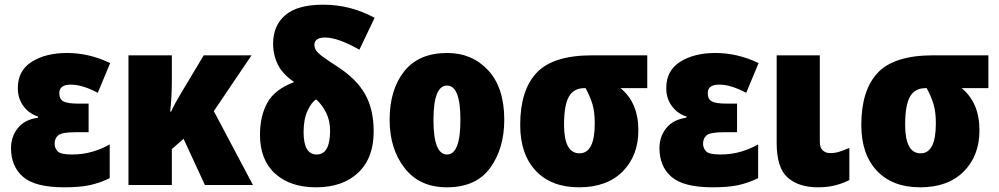

<svg xmlns="http://www.w3.org/2000/svg" viewBox="-20 -789 4261 819"><path d="M358 -347H314Q268 -347 250.5 -356.5Q233 -366 233 -392Q233 -428 282 -428Q332 -428 397 -393L450 -520Q360 -563 266 -563Q175 -563 115.5 -525.5Q56 -488 56 -413Q56 -369 80 -336.5Q104 -304 142 -292V-287Q85 -279 56 -242.5Q27 -206 27 -157Q27 -79 78.5 -34.5Q130 10 254 10Q321 10 364 0.5Q407 -9 448 -29V-173Q415 -154 374.5 -142Q334 -130 287 -130Q238 -130 225.5 -144Q213 -158 213 -176Q213 -199 228.5 -212Q244 -225 302 -225H358Z M1053 -553H849L755 -396Q742 -374 729.5 -352Q717 -330 710 -313H706Q709 -340 711 -373.5Q713 -407 713 -447V-553H528V0H713V-153L763 -197L854 0H1059L892 -315Z M1359 -769Q1249 -769 1197 -724.5Q1145 -680 1145 -603Q1145 -554 1165.5 -513Q1186 -472 1235 -439Q1152 -408 1120.5 -351Q1089 -294 1089 -214Q1089 -107 1153.5 -48.5Q1218 10 1328 10Q1442 10 1508 -52.5Q1574 -115 1574 -228Q1574 -322 1537.5 -387Q1501 -452 1419 -505Q1354 -547 1337.5 -563Q1321 -579 1321 -597Q1321 -629 1367 -629Q1421 -629 1513 -577L1578 -713Q1475 -769 1359 -769ZM1329 -365Q1354 -342 1371 -308.5Q1388 -275 1388 -231Q1388 -130 1331 -130Q1275 -130 1275 -225Q1275 -281 1292.5 -318Q1310 -355 1329 -365Z M2131 -278Q2131 -415 2062.5 -489Q1994 -563 1888 -563Q1766 -563 1704 -484.5Q1642 -406 1642 -278Q1642 -154 1706 -72Q1770 10 1886 10Q2011 10 2071 -73Q2131 -156 2131 -278ZM1829 -277Q1829 -424 1887 -424Q1944 -424 1944 -278Q1944 -130 1887 -130Q1829 -130 1829 -277Z M2703 -233Q2703 -351 2627 -413H2741V-553H2506Q2339 -553 2269 -478.5Q2199 -404 2199 -256Q2199 -131 2265.5 -60.5Q2332 10 2450 10Q2569 10 2636 -57.5Q2703 -125 2703 -233ZM2386 -257Q2386 -340 2406.5 -376.5Q2427 -413 2473 -413H2478Q2497 -378 2507 -345Q2517 -312 2517 -262Q2517 -135 2452 -135Q2386 -135 2386 -257Z M3124 -347H3080Q3034 -347 3016.5 -356.5Q2999 -366 2999 -392Q2999 -428 3048 -428Q3098 -428 3163 -393L3216 -520Q3126 -563 3032 -563Q2941 -563 2881.5 -525.5Q2822 -488 2822 -413Q2822 -369 2846 -336.5Q2870 -304 2908 -292V-287Q2851 -279 2822 -242.5Q2793 -206 2793 -157Q2793 -79 2844.5 -34.5Q2896 10 3020 10Q3087 10 3130 0.5Q3173 -9 3214 -29V-173Q3181 -154 3140.5 -142Q3100 -130 3053 -130Q3004 -130 2991.5 -144Q2979 -158 2979 -176Q2979 -199 2994.5 -212Q3010 -225 3068 -225H3124Z M3477 -553H3293V-179Q3293 -72 3340.5 -31Q3388 10 3468 10Q3510 10 3543 1.5Q3576 -7 3603 -21V-158Q3577 -147 3559.5 -141.5Q3542 -136 3520 -136Q3503 -136 3490 -147Q3477 -158 3477 -185Z M4158 -233Q4158 -351 4082 -413H4196V-553H3961Q3794 -553 3724 -478.5Q3654 -404 3654 -256Q3654 -131 3720.5 -60.5Q3787 10 3905 10Q4024 10 4091 -57.5Q4158 -125 4158 -233ZM3841 -257Q3841 -340 3861.5 -376.5Q3882 -413 3928 -413H3933Q3952 -378 3962 -345Q3972 -312 3972 -262Q3972 -135 3907 -135Q3841 -135 3841 -257Z"/></svg>

Font: Noto Sans Display SemiCondensed Black
Style: Regular
Weight: 900
Width: 4
Designer: Monotype Design Team
Foundry: Monotype Imaging Inc.
Version: Version 1.900